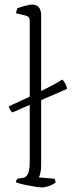

<svg xmlns="http://www.w3.org/2000/svg" viewBox="-20 -820 313 840"><path d="M164 0Q154 0 132 -3.5Q110 -7 87 -12Q64 -17 50 -22Q50 -32 56 -38L81 -42Q110 -46 110 -109V-361L34 -328Q22 -338 19 -355Q36 -363 60 -374Q84 -385 110 -397V-730Q110 -748 92 -752L50 -762Q51 -769 53 -775Q55 -781 56 -784Q69 -789 90 -794.5Q111 -800 120 -800Q141 -800 150.5 -787.5Q160 -775 160 -754V-422Q189 -436 214 -449.5Q239 -463 253 -472Q271 -452 273 -431L160 -382V-98Q160 -76 156.5 -62.5Q153 -49 150 -44L218 -38Q220 -36 221.5 -31.5Q223 -27 223 -22Q214 -13 195 -6.5Q176 0 164 0Z"/></svg>

Font: Texturina 72pt Thin
Style: Regular
Weight: 100
Designer: Guillermo Torres Carreño
Foundry: Omnibus-Type
Version: Version 1.002; ttfautohint (v1.8.3)